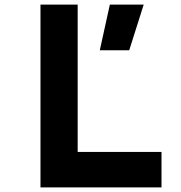

<svg xmlns="http://www.w3.org/2000/svg" viewBox="-20 -820 790 840"><path d="M157.1 -800H319.8V-155.3H686.6V0H157.1ZM460.6 -800H608.7L545.3 -600H416.6Z"/></svg>

Font: Martian Mono sWd Rg
Style: Regular
Weight: 400
Width: 6
Monospace: yes
Designer: Roman Shamin
Foundry: Evil Martians
Version: Version 1.000